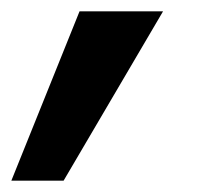

<svg xmlns="http://www.w3.org/2000/svg" viewBox="-85 -174 360 338"><path d="M-65 144 55 -154H202L27 144Z"/></svg>

Font: Poppins SemiBold
Style: Italic
Weight: 600
Italic angle: -10°
Designer: Ninad Kale (Devanagari), Jonny Pinhorn (Latin)
Foundry: Indian Type Foundry
Version: Version 3.200;PS 1.000;hotconv 16.6.54;makeotf.lib2.5.65590